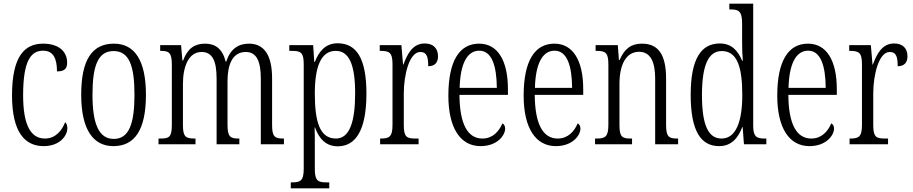

<svg xmlns="http://www.w3.org/2000/svg" viewBox="-20 -780 4937 1038"><path d="M216 10C304 10 344 -47 344 -86C344 -103 340 -113 332 -119C315 -75 281 -31 223 -31C145 -31 105 -106 105 -265C105 -453 148 -506 213 -506C270 -506 288 -461 288 -394C324 -394 343 -405 343 -441C343 -503 296 -544 213 -544C115 -544 45 -479 45 -264C45 -63 116 10 216 10Z M593 10C708 10 769 -77 769 -268C769 -453 708 -544 596 -544C476 -544 419 -454 419 -268C419 -79 484 10 593 10ZM595 -29C514 -29 480 -111 480 -268C480 -425 510 -504 594 -504C678 -504 707 -425 707 -268C707 -112 678 -29 595 -29Z M837 0H1037V-31H1035C986 -31 969 -38 969 -103V-326C969 -417 998 -499 1070 -499C1128 -499 1151 -451 1151 -355V0H1274V-31H1271C1226 -31 1210 -39 1210 -105V-341C1210 -426 1234 -499 1309 -499C1368 -499 1390 -447 1390 -355V0H1515V-31H1513C1467 -31 1451 -39 1451 -103V-356C1451 -485 1406 -544 1326 -544C1270 -544 1226 -517 1203 -447H1200C1183 -516 1144 -544 1089 -544C1032 -544 994 -518 970 -453H966L959 -536H846V-505H848C894 -505 909 -496 909 -429V-106C909 -39 895 -31 847 -31H837Z M1552 238H1760V206H1746C1701 206 1682 199 1682 135V24C1682 -23 1682 -63 1681 -91H1683C1705 -30 1742 11 1806 11C1904 11 1961 -78 1961 -274C1961 -465 1907 -546 1805 -546C1741 -546 1705 -504 1682 -445H1679L1673 -536H1544V-505H1556C1606 -505 1622 -497 1622 -433V133C1622 199 1603 206 1557 206H1552ZM1796 -31C1708 -31 1682 -124 1682 -274C1682 -419 1715 -505 1795 -505C1868 -505 1900 -429 1900 -276C1900 -124 1871 -31 1796 -31Z M2035 0H2243V-31H2227C2180 -31 2163 -38 2163 -103V-275C2163 -375 2193 -499 2252 -499C2289 -499 2295 -469 2295 -422C2333 -422 2348 -444 2348 -476C2348 -516 2325 -545 2276 -545C2211 -545 2182 -488 2161 -431H2159L2150 -536H2033V-505H2036C2084 -505 2102 -497 2102 -433V-105C2102 -39 2084 -31 2037 -31H2035Z M2578 10C2668 10 2711 -48 2711 -85C2711 -100 2704 -109 2696 -113C2678 -70 2644 -31 2588 -31C2510 -31 2465 -106 2464 -267H2726V-298C2726 -454 2670 -544 2570 -544C2464 -544 2404 -451 2404 -263C2404 -89 2468 10 2578 10ZM2666 -305H2465C2468 -430 2503 -506 2571 -506C2639 -506 2665 -424 2666 -305Z M2985 10C3075 10 3118 -48 3118 -85C3118 -100 3111 -109 3103 -113C3085 -70 3051 -31 2995 -31C2917 -31 2872 -106 2871 -267H3133V-298C3133 -454 3077 -544 2977 -544C2871 -544 2811 -451 2811 -263C2811 -89 2875 10 2985 10ZM3073 -305H2872C2875 -430 2910 -506 2978 -506C3046 -506 3072 -424 3073 -305Z M3197 0H3397V-31H3391C3345 -31 3329 -38 3329 -103V-326C3329 -433 3366 -500 3435 -500C3498 -500 3522 -443 3522 -355V0H3646V-31H3642C3597 -31 3581 -39 3581 -105V-355C3581 -486 3538 -544 3451 -544C3391 -544 3356 -516 3330 -456H3326L3320 -536H3200V-505H3205C3251 -505 3269 -497 3269 -433V-105C3269 -39 3251 -31 3204 -31H3197Z M3868 10C3931 10 3969 -30 3993 -93H3995L4002 0H4123V-31H4115C4070 -31 4052 -41 4052 -100V-760H3923V-729H3929C3973 -729 3992 -721 3992 -653V-554C3992 -518 3993 -483 3996 -452H3992C3969 -507 3934 -545 3872 -545C3773 -545 3714 -467 3714 -267C3714 -68 3771 10 3868 10ZM3881 -31C3809 -31 3775 -104 3775 -266C3775 -430 3811 -504 3882 -504C3965 -504 3993 -419 3993 -266C3993 -119 3957 -31 3881 -31Z M4356 10C4446 10 4489 -48 4489 -85C4489 -100 4482 -109 4474 -113C4456 -70 4422 -31 4366 -31C4288 -31 4243 -106 4242 -267H4504V-298C4504 -454 4448 -544 4348 -544C4242 -544 4182 -451 4182 -263C4182 -89 4246 10 4356 10ZM4444 -305H4243C4246 -430 4281 -506 4349 -506C4417 -506 4443 -424 4444 -305Z M4573 0H4781V-31H4765C4718 -31 4701 -38 4701 -103V-275C4701 -375 4731 -499 4790 -499C4827 -499 4833 -469 4833 -422C4871 -422 4886 -444 4886 -476C4886 -516 4863 -545 4814 -545C4749 -545 4720 -488 4699 -431H4697L4688 -536H4571V-505H4574C4622 -505 4640 -497 4640 -433V-105C4640 -39 4622 -31 4575 -31H4573Z"/></svg>

Font: Noto Serif Bengali ExtraCondensed Light
Style: Regular
Weight: 300
Width: 2
Designer: Juan Bruce, Universal Thirst, Indian Type Foundry and the Monotype Design Team.
Foundry: Monotype Imaging Inc.
Version: Version 2.003